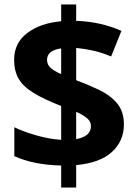

<svg xmlns="http://www.w3.org/2000/svg" viewBox="-20 -779 612 857"><path d="M253 58V-40Q188 -42 137 -52.5Q86 -63 44 -82V-211Q85 -191 143 -174.5Q201 -158 253 -155V-306Q176 -336 129.5 -364.5Q83 -393 63 -428Q43 -463 43 -512Q43 -587 101.5 -631.5Q160 -676 253 -684V-759H320V-686Q431 -682 522 -641L476 -527Q436 -544 395.5 -553Q355 -562 320 -565V-421Q374 -401 423 -377.5Q472 -354 502.5 -318Q533 -282 533 -223Q533 -150 480 -101Q427 -52 320 -42V58ZM253 -448V-563Q190 -554 190 -512Q190 -491 205 -477Q220 -463 253 -448ZM320 -158Q386 -170 386 -216Q386 -236 369.5 -250.5Q353 -265 320 -280Z"/></svg>

Font: Noto IKEA Latin
Style: Bold
Weight: 700
Designer: Monotype Design Team
Foundry: Monotype Imaging Inc.
Version: Version 1.0